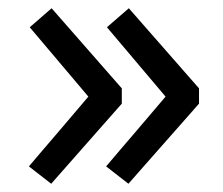

<svg xmlns="http://www.w3.org/2000/svg" viewBox="-20 -519 541 465"><path d="M381 -285C370 -272 334 -230 301 -191C281 -168 260 -143 237 -116L291 -74L462 -268V-305L292 -499L239 -453ZM194 -285C183 -272 147 -230 114 -191C94 -168 73 -143 50 -116L104 -74L275 -268V-305L105 -499L52 -453Z"/></svg>

Font: Spoqa Han Sans Neo Medium
Style: Regular
Weight: 500
Designer: [Spoqa Han Sans Neo] Dong-huui Kim  Younghwa Kang  Yujin Lee  [Noto Sans] Ryoko NISHIZUKA  (kana & ideographs); Paul D. 
Foundry: Spoqa (http://www.spoqa-han-sans.com)
Version: Version 1.000